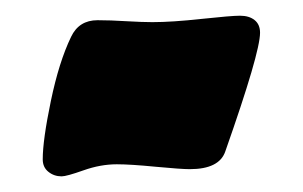

<svg xmlns="http://www.w3.org/2000/svg" viewBox="-20 -449 391 248"><path d="M35.2 -243.2Q35.2 -268.1 45.7 -318.6Q56.2 -369.1 71.8 -401.4Q82 -422.9 106 -422.9Q122.6 -422.9 143.3 -421.6Q164.1 -420.4 176.8 -420.4Q202.1 -420.4 240.5 -424.6Q278.8 -428.7 290 -428.7Q301.8 -428.7 308.8 -423.1Q315.9 -417.5 315.9 -406.7Q315.9 -380.9 271 -253.4Q263.2 -230.5 225.1 -230.5Q213.9 -230.5 181.2 -233.6Q148.4 -236.8 130.9 -236.8Q109.9 -236.8 87.9 -229Q65.9 -221.2 59.6 -221.2Q49.8 -221.2 42.5 -227.1Q35.2 -232.9 35.2 -243.2Z"/></svg>

Font: Cooper* Black
Style: Regular
Weight: 900
Designer: Owen Earl
Foundry: indestructible type*
Version: Version 0.001